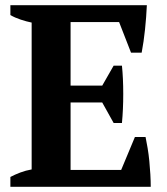

<svg xmlns="http://www.w3.org/2000/svg" viewBox="-20 -720 644 740"><path d="M546 -700Q544 -655 539 -607Q534 -559 526 -517H485L439 -635H252V-390H374L418 -467H450Q455 -418 455 -358Q455 -298 450 -246H418L374 -325H252V-65H447L500 -192H541Q545 -173 549 -149Q553 -125 555.5 -99.5Q558 -74 559.5 -48Q561 -22 561 0H20V-38Q37 -47 58 -55Q79 -63 102 -67V-633Q82 -637 59.5 -644.5Q37 -652 20 -662V-700Z"/></svg>

Font: PT Serif
Style: Bold
Weight: 700
Designer: A.Korolkova, O.Umpeleva, V.Yefimov
Foundry: ParaType Ltd
Version: Version 1.000W OFL; ttfautohint (v1.6)